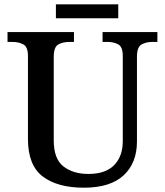

<svg xmlns="http://www.w3.org/2000/svg" viewBox="-20 -863 767 893"><path d="M370 10Q248 10 179 -42Q110 -94 110 -217V-603Q110 -645 88.5 -656.5Q67 -668 38 -668H15V-714H324V-668H302Q272 -668 251 -656Q230 -644 230 -599V-210Q230 -124 275 -89Q320 -54 391 -54Q471 -54 511 -95Q551 -136 551 -207V-603Q551 -645 530 -656.5Q509 -668 480 -668H457V-714H712V-668H689Q659 -668 638 -656Q617 -644 617 -599V-205Q617 -105 555 -47.5Q493 10 370 10ZM240 -778V-843H530V-778Z"/></svg>

Font: Noto Nastaliq Urdu Medium
Style: Regular
Weight: 500
Designer: Monotype Design Team (Patrick Giasson: type design, Kamal Mansour: OpenType code, Glenda Bellarosa). Updated by Simon Co
Foundry: Monotype Imaging Inc., Simon Cozens
Version: Version 3.007